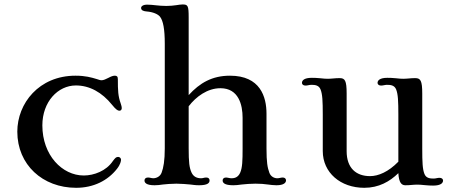

<svg xmlns="http://www.w3.org/2000/svg" viewBox="-20 -852 2120 883"><path d="M59.6 -246.6C59.6 -94.2 176.3 11.7 330.1 11.7C410.2 11.7 475.6 -21.5 518.1 -75.7C534.2 -96.2 536.6 -111.8 536.6 -117.7C536.6 -125 529.8 -130.4 523.4 -130.4C513.7 -130.4 509.3 -125 499 -111.3C468.8 -65.9 412.1 -44.9 365.2 -44.9C266.1 -44.9 174.8 -138.2 174.8 -275.4C174.8 -384.3 246.6 -459 329.1 -459C391.1 -459 448.7 -428.2 496.1 -369.1C512.2 -349.1 521.5 -342.8 528.8 -342.8C535.2 -342.8 540 -346.7 540 -355C540 -359.4 538.6 -366.2 535.2 -376C522.9 -410.2 522 -436 522 -487.8C522 -500.5 517.1 -503.9 507.8 -503.9C500 -503.9 490.7 -500.5 478 -493.7C467.8 -488.3 455.6 -482.9 447.8 -482.9C440.9 -482.9 435.1 -484.9 425.3 -488.3C399.4 -496.1 372.6 -503.9 327.1 -503.9C159.2 -503.9 59.6 -376.5 59.6 -246.6Z M644.5 -22C644.5 -12.2 651.9 0 690.9 0C704.6 0 715.3 -1.5 728.5 -3.4C738.3 -4.9 771.5 -7.3 791.5 -7.3C811 -7.3 840.3 -4.9 855.5 -3.4C867.2 -2.4 876.5 0 895.5 0C935.1 0 943.8 -10.7 943.8 -22C943.8 -31.2 938 -35.6 928.2 -35.6C923.8 -35.6 919.4 -34.7 915.5 -33.7C911.6 -32.7 908.2 -32.2 904.3 -32.2C886.2 -32.2 870.1 -39.1 861.3 -57.6C850.6 -80.1 847.7 -106.4 847.7 -169.9V-363.3C881.8 -407.7 934.1 -446.3 993.7 -446.3C1077.6 -446.3 1095.7 -369.6 1095.7 -310.5V-169.9C1095.7 -113.3 1094.7 -80.6 1084.5 -57.6C1075.7 -38.1 1061.5 -32.2 1045.4 -32.2C1041 -32.2 1036.1 -32.7 1032.2 -33.7C1028.8 -34.2 1023.9 -35.6 1020 -35.6C1010.3 -35.6 1003.9 -31.2 1003.9 -22C1003.9 -12.2 1011.2 0 1052.7 0C1064.5 0 1073.7 -1 1091.3 -3.4C1106.9 -5.4 1135.7 -7.3 1154.8 -7.3C1176.3 -7.3 1196.3 -5.9 1212.4 -3.4C1222.2 -2 1238.8 0 1251 0C1286.1 0 1295.4 -12.2 1295.4 -22.5C1295.4 -30.8 1289.1 -35.6 1280.3 -35.6C1276.4 -35.6 1271.5 -34.7 1267.1 -33.7C1262.7 -32.7 1258.8 -32.2 1254.9 -32.2C1241.2 -32.2 1225.1 -40 1218.8 -57.6C1210 -81.1 1205.6 -106.4 1205.6 -169.9V-329.1C1205.6 -406.7 1177.2 -503.9 1037.6 -503.9C955.6 -503.9 898.9 -470.7 847.7 -414.6V-771.5C847.7 -826.2 844.2 -831.5 819.3 -831.5C810.5 -831.5 800.8 -829.6 790 -828.1C776.9 -826.2 761.7 -824.7 745.1 -824.7C728 -824.7 710 -826.2 697.8 -827.6C684.1 -829.1 670.9 -830.6 657.2 -830.6C637.7 -830.6 628.9 -823.2 628.9 -815.4C628.9 -803.7 641.6 -800.3 654.3 -799.3C684.1 -796.9 705.6 -787.1 715.3 -775.9C730.5 -757.3 737.8 -717.3 737.8 -650.9V-169.9C737.8 -113.3 731.9 -80.6 723.1 -57.6C716.3 -39.6 698.7 -32.2 684.6 -32.2C680.7 -32.2 676.3 -33.2 671.9 -34.2C668 -35.2 664.1 -35.6 660.6 -35.6C651.4 -35.6 644.5 -31.2 644.5 -22Z M1464.4 -157.2C1464.4 -58.1 1545.9 11.7 1655.3 11.7C1722.2 11.7 1772.5 -17.1 1812 -55.7C1814.5 -11.2 1827.1 0 1844.2 0C1854.5 0 1864.3 -0.5 1873 -1.5C1881.3 -2 1889.2 -2.9 1897.5 -2.9C1905.3 -2.9 1919.4 -2.4 1934.1 -0.5C1948.2 1 1961.9 1.5 1972.2 1.5C2007.8 1.5 2017.6 -10.7 2017.6 -22C2017.6 -28.8 2011.2 -34.2 2002 -34.2C1997.1 -34.2 1993.2 -33.7 1988.8 -32.7C1983.9 -31.7 1979 -30.8 1974.6 -30.8C1957 -30.8 1939.9 -32.7 1932.1 -51.8C1923.3 -73.7 1921.9 -105 1921.9 -168.5V-421.4C1921.9 -481.4 1914.1 -492.7 1889.6 -492.7C1879.4 -492.7 1869.6 -492.2 1860.8 -491.2C1852.5 -490.7 1844.7 -489.7 1836.4 -489.7C1828.6 -489.7 1814.5 -490.2 1799.8 -492.2C1785.6 -493.7 1772 -494.1 1761.7 -494.1C1726.1 -494.1 1716.3 -481.9 1716.3 -470.7C1716.3 -463.9 1722.7 -458.5 1731.9 -458.5C1736.8 -458.5 1740.7 -459 1745.1 -460C1750 -460.9 1754.9 -461.9 1759.3 -461.9C1776.9 -461.9 1793.9 -460 1801.8 -440.9C1810.5 -418.9 1812 -387.7 1812 -324.2V-108.4C1766.1 -61.5 1720.2 -42 1681.6 -42C1618.2 -42 1574.2 -78.6 1574.2 -156.7V-421.9C1574.2 -481.9 1566.4 -492.7 1542 -492.7C1531.7 -492.7 1522 -492.2 1513.2 -491.2C1504.9 -490.7 1497.1 -489.7 1488.8 -489.7C1481 -489.7 1466.8 -490.2 1452.1 -492.2C1438 -493.7 1424.3 -494.1 1414.1 -494.1C1378.4 -494.1 1368.7 -481.9 1368.7 -470.7C1368.7 -463.9 1375 -458.5 1384.3 -458.5C1389.2 -458.5 1393.1 -459 1397.5 -460C1402.3 -460.9 1407.2 -461.9 1411.6 -461.9C1429.2 -461.9 1446.3 -460 1454.1 -440.9C1462.9 -418.9 1464.4 -388.2 1464.4 -324.7Z"/></svg>

Font: Stoke
Style: Light
Weight: 300
Designer: Nicole Fally
Foundry: Nicole Fally
Version: Version 1.001